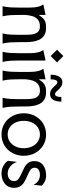

<svg xmlns="http://www.w3.org/2000/svg" viewBox="804 -1632 842 2489"><g transform="rotate(90 1224.5 -387.0)"><path d="M431 -299Q431 -331 428 -363.5Q425 -396 415 -423Q405 -450 383 -467Q361 -484 323 -484Q264 -484 232.5 -456Q201 -428 188.5 -385Q176 -342 173 -295V-222Q173 -166 175.5 -110Q178 -54 191 0H60Q73 -54 75.5 -110Q78 -166 78 -222V-330Q78 -384 74 -418.5Q70 -453 62 -477Q54 -501 40 -523V-529L173 -557V-476H180Q195 -501 212.5 -520.5Q230 -540 259 -552Q288 -564 337 -564Q397 -564 434.5 -541.5Q472 -519 491.5 -481Q511 -443 518.5 -396Q526 -349 526 -299V-222Q526 -166 528.5 -110Q531 -54 544 0H413Q426 -54 428.5 -110Q431 -166 431 -222Z M706 -788 789 -706 706 -623 624 -706ZM669 -222V-330Q669 -384 665 -418.5Q661 -453 653 -477Q645 -501 631 -523V-529L764 -557V-222Q764 -166 766.5 -110Q769 -54 782 0H651Q664 -54 666.5 -110Q669 -166 669 -222Z M1265 -299Q1265 -331 1262 -363.5Q1259 -396 1249 -423Q1239 -450 1217 -467Q1195 -484 1157 -484Q1098 -484 1066.5 -456Q1035 -428 1022.5 -385Q1010 -342 1007 -295V-222Q1007 -166 1009.5 -110Q1012 -54 1025 0H894Q907 -54 909.5 -110Q912 -166 912 -222V-330Q912 -384 908 -418.5Q904 -453 896 -477Q888 -501 874 -523V-529L1007 -557V-476H1014Q1029 -501 1046.5 -520.5Q1064 -540 1093 -552Q1122 -564 1171 -564Q1231 -564 1268.5 -541.5Q1306 -519 1325.5 -481Q1345 -443 1352.5 -396Q1360 -349 1360 -299V-222Q1360 -166 1362.5 -110Q1365 -54 1378 0H1247Q1260 -54 1262.5 -110Q1265 -166 1265 -222ZM1237 -762H1297Q1297 -694 1272.5 -654.5Q1248 -615 1199 -615Q1168 -615 1145.5 -629.5Q1123 -644 1106.5 -662.5Q1090 -681 1075.5 -695.5Q1061 -710 1046 -710Q1008 -710 1008 -623H948Q948 -691 972.5 -733Q997 -775 1046 -775Q1077 -775 1099.5 -760.5Q1122 -746 1138.5 -727.5Q1155 -709 1169.5 -694.5Q1184 -680 1199 -680Q1237 -680 1237 -762Z M1723 14Q1644 14 1581.5 -24Q1519 -62 1483.5 -127.5Q1448 -193 1448 -274Q1448 -356 1483.5 -421.5Q1519 -487 1581.5 -525.5Q1644 -564 1723 -564Q1803 -564 1865 -525.5Q1927 -487 1963 -421.5Q1999 -356 1999 -274Q1999 -193 1963 -127.5Q1927 -62 1865 -24Q1803 14 1723 14ZM1722 -66Q1774 -66 1814 -92.5Q1854 -119 1877.5 -166Q1901 -213 1901 -274Q1901 -336 1877.5 -383.5Q1854 -431 1814 -457.5Q1774 -484 1722 -484Q1671 -484 1631 -457Q1591 -430 1568.5 -383Q1546 -336 1546 -274Q1546 -213 1568.5 -166Q1591 -119 1631 -92.5Q1671 -66 1722 -66Z M2387 -507 2375 -406H2371Q2355 -443 2321.5 -463.5Q2288 -484 2250 -484Q2207 -484 2180.5 -467.5Q2154 -451 2154 -416Q2154 -378 2185.5 -358Q2217 -338 2258 -321Q2294 -306 2330 -286.5Q2366 -267 2390 -234.5Q2414 -202 2414 -147Q2414 -95 2388.5 -59Q2363 -23 2320.5 -4.5Q2278 14 2227 14Q2184 14 2150 -0.5Q2116 -15 2093.5 -35Q2071 -55 2064 -71L2078 -182H2082Q2084 -170 2094.5 -150.5Q2105 -131 2124 -112Q2143 -93 2169 -79.5Q2195 -66 2227 -66Q2272 -66 2299.5 -88Q2327 -110 2327 -150Q2327 -188 2295.5 -209Q2264 -230 2222 -248Q2186 -264 2150.5 -282.5Q2115 -301 2091.5 -331.5Q2068 -362 2068 -411Q2068 -463 2092.5 -496.5Q2117 -530 2158.5 -547Q2200 -564 2251 -564Q2307 -564 2340.5 -543.5Q2374 -523 2387 -507Z"/></g></svg>

Font: Faculty Glyphic
Style: Regular
Weight: 400
Designer: Koto Studio, Dylan Young
Foundry: Koto Studio
Version: Version 1.004; ttfautohint (v1.8.4.7-5d5b)